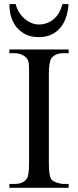

<svg xmlns="http://www.w3.org/2000/svg" viewBox="-20 -899 373 919"><path d="M24.9 0V-18.6H48.8Q69.3 -18.6 83.5 -24.2Q97.7 -29.8 107.4 -42.5Q119.1 -56.2 119.1 -117.7V-545.4Q119.1 -562.5 118.9 -574.5Q118.7 -586.4 117.7 -595Q116.7 -603.5 114.5 -609.4Q112.3 -615.2 108.4 -619.6Q99.1 -631.3 82.5 -637.9Q65.9 -644.5 48.8 -644.5H24.9V-662.1H308.6V-644.5H284.7Q245.6 -644.5 226.1 -620.6Q220.7 -612.3 217.3 -593.8Q213.9 -575.2 213.9 -545.4V-117.7Q213.9 -85.4 216.8 -67.9Q219.7 -50.3 225.1 -41.5Q227.5 -37.6 233.9 -33.4Q240.2 -29.3 248.8 -26.1Q257.3 -22.9 266.6 -20.8Q275.9 -18.6 284.7 -18.6H308.6V0ZM308.1 -879.4Q306.2 -847.2 296.9 -818.4Q287.6 -789.6 270 -767.8Q252.4 -746.1 226.3 -733.6Q200.2 -721.2 165 -721.2Q130.9 -721.2 104.5 -733.6Q78.1 -746.1 60.1 -767.8Q42 -789.6 33.2 -818.4Q24.4 -847.2 25.4 -879.4H55.2Q59.6 -859.4 70.6 -841.6Q81.5 -823.7 96.4 -810.5Q111.3 -797.4 129.2 -789.6Q147 -781.7 165 -781.7Q188 -781.7 206.8 -789.3Q225.6 -796.9 240 -810.1Q254.4 -823.2 264.2 -841.1Q273.9 -858.9 278.8 -879.4Z"/></svg>

Font: Doulos SIL Viet
Style: Regular
Weight: 400
Designer: Walt Agee, Victor Gaultney, Peter Martin, Debbi Hosken, Becca Hirsbrunner
Foundry: SIL International
Version: Version 5.000